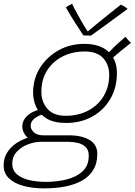

<svg xmlns="http://www.w3.org/2000/svg" viewBox="-82 -764 725 1033"><path d="M274 -102.5Q207.5 -102.5 168.5 -126.5Q129.5 -150.5 112.8 -187.8Q96 -225 96 -265.5Q96 -339.5 133.2 -399Q170.5 -458.5 232.8 -493.2Q295 -528 370.5 -528Q456.5 -528 501.8 -485.5Q547 -443 547 -371.5Q547 -292 511.2 -231.2Q475.5 -170.5 414 -136.5Q352.5 -102.5 274 -102.5ZM156.5 249.5Q93 249.5 43.5 236Q-6 222.5 -34.2 195Q-62.5 167.5 -62.5 125.5Q-62.5 87.5 -44 57.5Q-25.5 27.5 5.2 6.8Q36 -14 73.8 -25Q111.5 -36 150.5 -36Q181.5 -36 220.5 -36Q259.5 -36 288.5 -36Q358 -36 399.8 -11Q441.5 14 441.5 64Q441.5 115.5 419.2 151.2Q397 187 357.8 208.5Q318.5 230 266.8 239.8Q215 249.5 156.5 249.5ZM165 214.5Q223.5 214.5 276.2 201.5Q329 188.5 362.2 157.8Q395.5 127 395.5 74Q395.5 43 378.8 27Q362 11 337 5Q312 -1 286 -1Q248 -1 211.5 -1Q175 -1 139.5 -1Q104 -1 68 12.8Q32 26.5 8 52.8Q-16 79 -16 116Q-16 152 8.8 173.5Q33.5 195 74.5 204.8Q115.5 214.5 165 214.5ZM113.5 -4.5Q75.5 -10 56.8 -33.8Q38 -57.5 38 -82Q38 -107.5 52 -126.8Q66 -146 89 -158.5Q112 -171 138 -175L158 -151.5Q124 -143 103.5 -126.5Q83 -110 83 -88Q83 -68 100.2 -52Q117.5 -36 150.5 -36ZM271 -141Q339.5 -141 392.5 -169Q445.5 -197 475.5 -246.8Q505.5 -296.5 505.5 -361.5Q505.5 -416 472.8 -451.5Q440 -487 374 -487Q307.5 -487 254.5 -460Q201.5 -433 171 -384.2Q140.5 -335.5 140.5 -270Q140.5 -215.5 173.5 -178.2Q206.5 -141 271 -141ZM505 -436 482 -456Q497 -475.5 517.2 -496.2Q537.5 -517 558 -535.5Q578.5 -554 593.5 -566Q596 -562 601.8 -555.2Q607.5 -548.5 613.5 -542.5Q619.5 -536.5 622.5 -533.5Q617 -529 601 -516.2Q585 -503.5 565.5 -487.5Q546 -471.5 529.2 -457.2Q512.5 -443 505 -436ZM568.5 -739Q574.5 -736.5 579.8 -733.5Q585 -730.5 589.8 -727.5Q594.5 -724.5 598.2 -721.5Q602 -718.5 604.5 -716Q561 -684 527.5 -659.5Q494 -635 470 -617.5Q446 -600 430.5 -589Q415 -578 407 -572.5Q400.5 -572.5 393 -572.8Q385.5 -573 378.8 -573.2Q372 -573.5 366.5 -573.5Q343.5 -608 320 -644.8Q296.5 -681.5 272.5 -724Q276.5 -727.5 281.8 -730.8Q287 -734 293.2 -737.2Q299.5 -740.5 306 -743.5Q315.5 -723 328.8 -698.5Q342 -674 355.2 -651Q368.5 -628 378.8 -611.8Q389 -595.5 392.5 -592H386.5Q405 -607.5 438.2 -634.8Q471.5 -662 507 -690.5Q542.5 -719 568.5 -739Z"/></svg>

Font: Grandstander Thin
Style: Italic
Weight: 100
Italic angle: -15°
Designer: Tyler Finck
Foundry: Etcetera Type Co
Version: Version 1.200